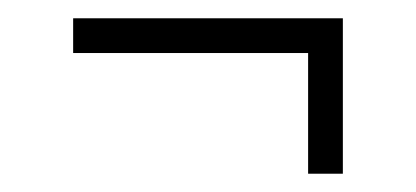

<svg xmlns="http://www.w3.org/2000/svg" viewBox="-20 -483 455 210"><path d="M317 -293V-425H60V-463H355V-293Z"/></svg>

Font: Big Shoulders Stencil Text Thin
Style: Regular
Weight: 100
Designer: Patric King
Foundry: XO Type Co
Version: Version 2.001